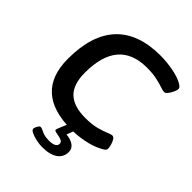

<svg xmlns="http://www.w3.org/2000/svg" viewBox="-253 -841 1187 1187"><g transform="rotate(45 340.0 -248.0)"><path d="M379 7Q55 7 55 -288Q55 -496 154 -601.5Q253 -707 446 -707Q503 -707 558.5 -696Q614 -685 644 -668Q671 -654 671 -639Q671 -629 663 -611Q655 -593 643.5 -578Q632 -563 621 -563Q609 -563 586 -571Q563 -579 527 -587Q491 -595 440 -595Q190 -595 190 -302Q190 -200 239 -152.5Q288 -105 390 -105Q447 -105 486.5 -115.5Q526 -126 550.5 -136.5Q575 -147 585 -147Q597 -147 606 -132Q615 -117 619.5 -99Q624 -81 624 -71Q624 -60 614.5 -52.5Q605 -45 586 -36Q545 -15 488.5 -4Q432 7 379 7ZM329 211Q304 211 276 205Q248 199 228.5 189.5Q209 180 209 169Q209 164 213 154.5Q217 145 222.5 137Q228 129 234 129Q246 129 268 141Q290 153 333 153Q358 153 374.5 145Q391 137 391 119Q391 106 379 99.5Q367 93 351.5 90.5Q336 88 324 85Q312 82 312 75Q312 72 314 66Q316 60 323 43.5Q330 27 345 -9H402L380 49Q421 53 444 70Q467 87 467 116Q467 161 431 186Q395 211 329 211Z"/></g></svg>

Font: Asap Semi Expanded Semi Expanded SemiBold
Style: Italic
Weight: 600
Width: 6
Italic angle: -6°
Designer: Pablo Cosgaya
Foundry: Omnibus-Type
Version: Version 3.001; ttfautohint (v1.8.4.7-5d5b)